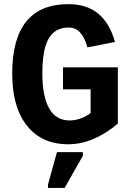

<svg xmlns="http://www.w3.org/2000/svg" viewBox="-20 -689 640 930"><path d="M550.8 -90.3Q432.1 9.8 310.1 9.8Q182.6 9.8 110.8 -79.8Q39.1 -169.4 39.1 -332.5Q39.1 -668.9 311.5 -668.9Q399.4 -668.9 455.1 -623.5Q510.7 -578.1 537.1 -485.8L403.3 -459.5Q377.4 -555.7 313 -555.7Q247.1 -555.7 216.1 -502.9Q185.1 -450.2 185.1 -332.5Q185.1 -223.6 217.8 -164.6Q250.5 -105.5 317.4 -105.5Q343.3 -105.5 370.8 -115.2Q398.4 -125 418.9 -141.6V-256.3H285.2V-362.8H550.8ZM212.4 221.2V205.1L255.9 47.9H381.3V65.9L293 221.2Z"/></svg>

Font: Liberation Mono
Style: Bold
Weight: 700
Monospace: yes
Designer: Steve Matteson
Foundry: Ascender Corporation
Version: Version 2.1.5